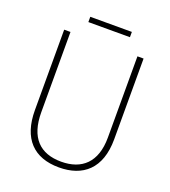

<svg xmlns="http://www.w3.org/2000/svg" viewBox="-150 -939 938 1059"><g transform="rotate(20 319.0 -410.0)"><path d="M441 -830H197V-799H441ZM552 -240V-714H516V-237C516 -91 439 -24 319 -24C194 -24 123 -94 123 -243V-714H86V-242C86 -75 170 10 318 10C458 10 552 -67 552 -240Z"/></g></svg>

Font: Noto Sans Bengali SemiCondensed ExtraLight
Style: Regular
Weight: 200
Width: 4
Designer: Joana Ranito - Universal Thirst; Jelle Bosma - Monotype Design Team
Foundry: Universal Thirst ehf.
Version: Version 3.000